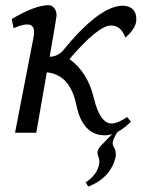

<svg xmlns="http://www.w3.org/2000/svg" viewBox="-20 -504 582 729"><path d="M378.4 9.8Q293.5 9.8 269.8 -105.5Q246.1 -220.7 157.7 -229.5L117.7 0H37.1L107.9 -365.2Q109.4 -375 109.4 -383.3Q109.4 -411.1 83 -411.1Q64 -411.1 31.7 -397L24.4 -431.6Q113.3 -484.4 165 -484.4Q175.8 -484.4 185.3 -473.9Q194.8 -463.4 194.8 -445.3Q194.8 -438 168.5 -288.6Q195.8 -288.6 217.3 -309.6Q356.9 -482.4 447.3 -482.4Q497.6 -479.5 497.6 -430.7Q497.6 -397 456.1 -361.3Q439.5 -407.2 401.4 -407.2Q353 -407.2 243.7 -279.8Q313 -229.5 336.2 -132.3Q359.4 -35.2 403.8 -35.2Q426.8 -35.2 462.9 -59.6L477.1 -42Q424.8 9.8 378.4 9.8ZM315.4 204.6 305.2 188.5Q352.5 157.7 357.4 112.3Q357.4 99.6 354 92.5Q350.6 85.4 350.1 76.2Q350.1 59.1 372.6 39.6L405.8 5.4L426.3 -3.4Q407.7 24.9 407.7 42Q408.2 48.8 414.1 58.1Q419.9 67.4 419.9 87.9Q403.3 169.4 315.4 204.6Z"/></svg>

Font: Kelvinch
Style: Italic
Weight: 400
Italic angle: -10°
Designer: Paul James Miller
Foundry: High-Logic / Made with FontCreator
Version: Version 3.40;July 22, 2017;FontCreator 11.0.0.2388 64-bit